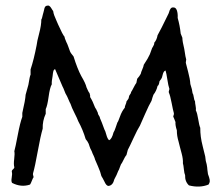

<svg xmlns="http://www.w3.org/2000/svg" viewBox="-20 -681 813 697"><path d="M636 -559 642 -544Q642 -531 649 -503Q654 -469 656 -465Q656 -462 655 -458Q654 -454 655 -451Q656 -446 663 -420Q670 -394 671 -376Q678 -355 679 -343Q682 -339 683.5 -328Q685 -317 688 -313Q688 -307 690 -297Q692 -287 691 -280Q696 -271 699.5 -248.5Q703 -226 707 -217Q707 -200 709 -184.5Q711 -169 716 -149.5Q721 -130 723 -121Q725 -117 727 -97Q731 -84 732 -74Q732 -73 733 -63.5Q734 -54 735 -49Q736 -47 739 -37.5Q742 -28 741.5 -22.5Q741 -17 737 -11Q705 2 666 -8Q651 -22 652 -45Q649 -51 647.5 -66.5Q646 -82 644 -88Q645 -103 639.5 -123.5Q634 -144 633 -148Q632 -154 628.5 -166Q625 -178 623.5 -187.5Q622 -197 622 -208Q616 -226 617 -238Q616 -240 613.5 -247Q611 -254 609 -257Q609 -260 610.5 -263.5Q612 -267 611 -271Q608 -281 603 -307.5Q598 -334 593 -345Q592 -348 593.5 -352Q595 -356 595 -358Q591 -369 587.5 -392.5Q584 -416 581 -425Q577 -424 574.5 -420Q572 -416 570.5 -409.5Q569 -403 568 -400Q567 -396 559 -386Q557 -371 552 -369Q548 -351 537 -337Q536 -334 533.5 -327Q531 -320 530 -315Q521 -300 507 -268Q493 -236 488 -225Q479 -211 465 -180.5Q451 -150 444 -137Q439 -119 439 -118Q435 -115 423 -90Q419 -86 415.5 -75Q412 -64 409 -60Q404 -46 395 -30Q390 -8 374 -6Q366 -6 359 -22Q357 -27 353 -33.5Q349 -40 348 -42Q345 -56 336 -76.5Q327 -97 325 -102Q324 -107 320.5 -114.5Q317 -122 316 -124Q313 -133 310 -138Q308 -141 305.5 -148.5Q303 -156 302 -159Q298 -168 291 -176Q281 -210 264 -241Q261 -250 250.5 -270.5Q240 -291 236 -304Q233 -309 228.5 -320Q224 -331 221 -336Q218 -340 214 -351Q210 -362 207 -367L180 -430Q176 -429 174.5 -425Q173 -421 172 -414Q171 -407 171 -405Q167 -385 168 -375Q161 -363 156.5 -330Q152 -297 146 -285V-268Q134 -242 135 -214Q127 -187 117 -131.5Q107 -76 100 -52Q99 -48 100.5 -44Q102 -40 102 -38Q99 -34 95.5 -24.5Q92 -15 89 -11Q57 0 24 -17Q20 -22 22.5 -36Q25 -50 23 -57Q22 -62 27 -66Q32 -70 32 -74Q29 -84 31.5 -103.5Q34 -123 32 -132Q36 -146 44.5 -191Q53 -236 61 -257V-271Q72 -318 73 -337L83 -373Q88 -405 91 -410V-429Q103 -465 113 -517Q114 -529 122 -559Q130 -589 130 -610Q132 -613 133 -617.5Q134 -622 135.5 -628Q137 -634 138 -637Q139 -639 140 -645Q141 -651 143 -655Q145 -659 149 -660Q155 -662 159 -659.5Q163 -657 167 -650Q171 -643 173 -641Q174 -633 177 -625Q180 -617 184.5 -607Q189 -597 191 -592Q208 -554 214 -548Q214 -544 221 -528Q224 -523 228 -511.5Q232 -500 234 -495Q236 -489 247 -476Q261 -431 275 -405Q291 -378 294 -364Q295 -362 298.5 -354Q302 -346 305 -343Q305 -341 306.5 -337Q308 -333 307 -329Q317 -313 325 -291Q329 -286 335 -272Q335 -267 339 -261.5Q343 -256 343 -252Q349 -239 359 -211Q362 -207 366 -192Q370 -177 376 -172Q386 -176 392 -200Q396 -206 400 -218.5Q404 -231 406 -236Q406 -237 407.5 -238.5Q409 -240 409 -241Q411 -245 415 -256.5Q419 -268 423.5 -276Q428 -284 433 -290Q433 -295 436 -301.5Q439 -308 439 -312Q439 -313 443.5 -318.5Q448 -324 448 -329Q448 -333 452 -338Q456 -343 456 -347Q459 -351 465 -363Q471 -375 475 -380L478 -395Q487 -405 491 -413Q492 -419 496.5 -429Q501 -439 502 -446Q518 -470 524 -484L532 -506Q533 -508 535.5 -512Q538 -516 539 -519Q540 -522 540 -526Q549 -536 552 -553Q562 -570 592 -632Q593 -634 594 -637.5Q595 -641 595.5 -642.5Q596 -644 597.5 -646.5Q599 -649 600 -650.5Q601 -652 603 -653Q605 -654 608 -654Q618 -655 622 -643.5Q626 -632 625 -616Q633 -588 636 -559Z"/></svg>

Font: FuturaRenner
Style: Regular
Weight: 400
Designer: Bastien Sozeau
Foundry: NBR — Bastien Sozeau
Version: Version 2.001;PS 002.001;hotconv 1.0.88;makeotf.lib2.5.64775